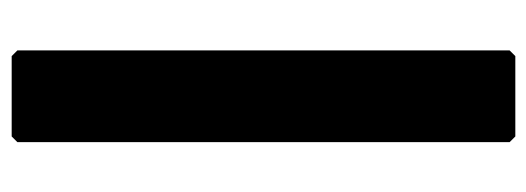

<svg xmlns="http://www.w3.org/2000/svg" viewBox="-314 -594 924 337"><g transform="rotate(-90 148.5 -425.0)"><path d="M78 17H219L229 7V-857L219 -867H78L68 -857V7Z"/></g></svg>

Font: Hussar Woodtype
Style: Ultra
Weight: 900
Foundry: Cannot Into Space Fonts
Version: Version 1.07